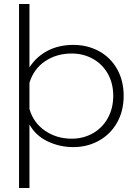

<svg xmlns="http://www.w3.org/2000/svg" viewBox="-20 -719 692 958"><path d="M75 -699H127V-383Q162 -437 218 -466Q274 -495 346 -495Q416 -495 473.5 -464Q531 -433 564 -375Q597 -317 597 -241Q597 -165 564 -107Q531 -49 473.5 -17Q416 15 346 15Q277 15 217 -14Q157 -43 127 -98V219H75ZM545 -241Q545 -304 517.5 -352Q490 -400 442.5 -426Q395 -452 338 -452Q262 -452 205 -413.5Q148 -375 127 -306V-175Q147 -106 205 -66.5Q263 -27 338 -27Q395 -27 442.5 -53.5Q490 -80 517.5 -129Q545 -178 545 -241Z"/></svg>

Font: Prompt ExtraLight
Style: Regular
Weight: 275
Designer: Katatrad Team
Foundry: CadsonDemak
Version: Version 1.001